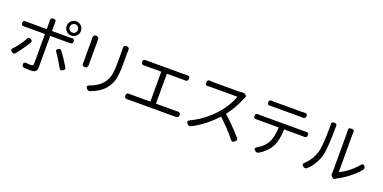

<svg xmlns="http://www.w3.org/2000/svg" viewBox="-13 -1757 5403 2712"><g transform="rotate(20 2688.5 -401.0)"><path d="M442 36Q406 36 334 32Q303 29 300 -4Q298 -26 310.5 -35.5Q323 -45 346 -41Q379 -37 409 -37Q447 -37 447 -75V-517H174Q146 -517 133 -516Q91 -515 91 -555Q91 -596 134 -592Q146 -591 174 -591H310H447V-692Q447 -701 447 -709Q443 -736 452 -749Q461 -762 487 -762Q512 -762 521 -750Q529 -738 527 -711Q526 -704 526 -691V-591H785Q808 -591 821 -592Q865 -597 865 -554Q865 -515 822 -517Q804 -517 786 -517H526V-42Q526 36 442 36ZM125 -106Q114 -106 98 -117Q79 -130 76.5 -142.5Q74 -155 89 -171Q174 -262 232 -369Q248 -399 282 -383Q317 -366 301 -336Q270 -281 227 -222Q189 -169 148 -119Q136 -106 125 -106ZM829 -114Q815 -117 806 -135Q780 -184 746 -238Q717 -287 683 -334Q660 -364 697 -383Q726 -398 743 -377Q812 -286 878 -173Q896 -142 860 -122Q840 -112 829 -114ZM803 -623Q759 -623 727.5 -654Q696 -685 696 -729.5Q696 -774 727.5 -806Q759 -838 803 -838Q847 -838 879 -806Q910 -775 910 -730Q910 -685 878.5 -654Q847 -623 803 -623ZM803 -668Q829 -668 847 -686Q865 -704 865 -729.5Q865 -755 847 -775Q829 -793 803 -793Q777 -793 759 -774.5Q741 -756 741 -730Q741 -704 759 -686Q777 -668 803 -668Z M1273 10Q1232 -33 1292 -51Q1404 -91 1467 -164Q1518 -223 1535 -298Q1550 -365 1550 -510V-665Q1550 -672 1549 -686Q1549 -698 1549 -704Q1547 -728 1556.5 -738.5Q1566 -749 1590 -749Q1614 -749 1624 -738.5Q1634 -728 1632 -704Q1631 -692 1631 -665V-585V-506Q1631 -338 1607 -251Q1586 -176 1529 -109Q1462 -28 1323 24Q1296 34 1273 10ZM1135 -270Q1112 -270 1102.5 -279.5Q1093 -289 1094 -312Q1095 -323 1095 -345V-671Q1095 -684 1094 -692Q1091 -742 1136 -742Q1181 -742 1178 -695Q1178 -683 1178 -671V-507V-344Q1178 -331 1178 -317Q1181 -270 1135 -270Z M1811 -89Q1811 -135 1860 -130Q1873 -129 1897 -129H2173V-579H1953Q1933 -579 1920 -578Q1871 -575 1871 -618.5Q1871 -662 1921 -657Q1933 -656 1953 -656H2492Q2499 -656 2512 -656.5Q2525 -657 2531 -657Q2555 -659 2565 -650.5Q2575 -642 2575 -619Q2575 -575 2530 -578Q2517 -579 2492 -579H2257V-129H2545Q2569 -129 2580 -130Q2626 -134 2626 -90Q2626 -46 2574 -49Q2560 -49 2545 -49H2221H1897Q1873 -49 1859 -48Q1811 -45 1811 -89Z M2777 -10Q2739 -50 2791 -73Q2983 -164 3142 -341Q3193 -400 3239 -476Q3287 -555 3304 -614H3113H2922Q2900 -614 2860 -612Q2838 -610 2830 -620Q2823 -628 2823 -652.5Q2823 -677 2832 -686.5Q2841 -696 2865 -694Q2895 -691 2922 -691H3301Q3329 -691 3348 -694Q3375 -700 3400 -681L3402 -679Q3423 -663 3410 -639Q3402 -625 3400 -619Q3338 -464 3235 -331Q3359 -226 3498 -66Q3512 -50 3508 -37Q3505 -25 3486.5 -9.5Q3468 6 3456 6Q3442 7 3428 -11Q3318 -150 3183 -271Q3019 -93 2833 1Q2801 16 2777 -10Z M3807 22Q3759 -13 3816 -42Q3901 -92 3944 -163Q3996 -245 4001 -406H3708Q3686 -406 3663 -406Q3623 -405 3623 -444Q3623 -485 3665 -481Q3679 -480 3708 -480H4028H4349Q4369 -480 4381 -481Q4426 -486 4426 -443Q4426 -404 4385 -405Q4373 -406 4349 -406H4083Q4078 -238 4025 -138Q4001 -95 3958 -52Q3913 -8 3861 24Q3832 40 3807 22ZM4274 -652Q4257 -653 4225 -653H3829Q3795 -653 3779 -652Q3758 -651 3749 -660Q3740 -669 3740 -690Q3740 -731 3781 -727Q3811 -725 3828 -725H4026H4225Q4238 -725 4269 -727Q4271 -727 4272 -727Q4316 -732 4316 -690Q4316 -651 4274 -652Z M4522 -2Q4478 -31 4520 -66Q4610 -150 4648 -273Q4678 -366 4678 -667Q4678 -683 4677 -690Q4674 -715 4683 -726.5Q4692 -738 4717 -738Q4741 -738 4750 -728.5Q4759 -719 4757 -695Q4756 -687 4756 -668Q4756 -554 4751 -455Q4744 -319 4726 -251Q4684 -108 4578 -6Q4552 17 4522 -2ZM4965 6 4950 -7Q4925 -27 4932 -57Q4932 -61 4932.5 -69Q4933 -77 4933 -81V-374V-668Q4933 -675 4932 -687Q4932 -697 4932 -702Q4929 -725 4939 -734Q4948 -741 4973 -741Q4998 -741 5007 -733Q5016 -725 5015 -702Q5014 -692 5014 -668V-103Q5076 -131 5142 -181Q5213 -235 5266 -300Q5281 -321 5297.5 -322.5Q5314 -324 5328 -303Q5345 -277 5326 -252Q5266 -178 5177 -110Q5097 -49 5012 -6Q4997 2 4990 7Q4978 17 4965 6Z"/></g></svg>

Font: GenSenRounded TW R
Style: Regular
Weight: 400
Version: Version 1.501;PS 1;hotconv 16.6.51;makeotf.lib2.5.65220